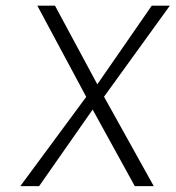

<svg xmlns="http://www.w3.org/2000/svg" viewBox="-20 -638 602 658"><path d="M49.5 0 275.5 -306 108 -618.5H168.5L313.5 -349L500 -618.5H562L336.5 -306.5L507 0H442L297.5 -262.5L114 0Z"/></svg>

Font: Karla Light
Style: Italic
Weight: 300
Italic angle: -8°
Designer: Jonathan Pinhorn
Version: Version 2.004;gftools[0.9.33]